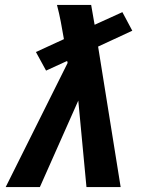

<svg xmlns="http://www.w3.org/2000/svg" viewBox="-20 -755 640 775"><path d="M3 0 253 -501 251 -509 166 -470 125 -545 238 -597Q232 -632 225.5 -666.5Q219 -701 210 -735H348L361 -660L362 -655L474 -706L514 -631L376 -567L467 0H329L296 -349L141 0Z"/></svg>

Font: Iosevka Etoile Extrabold
Style: Italic
Weight: 800
Italic angle: -9°
Designer: Belleve Invis
Foundry: Belleve Invis
Version: Version 22.1.2; ttfautohint (v1.8.4)